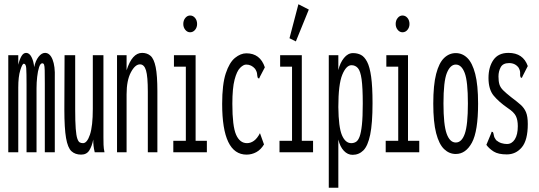

<svg xmlns="http://www.w3.org/2000/svg" viewBox="-20 -717 2540 904"><path d="M19 0V-457H66V-412Q72 -437 81 -452.5Q90 -468 103 -468Q118 -468 128 -449Q138 -430 141 -401Q147 -431 161.5 -449.5Q176 -468 192 -468Q215 -468 227.5 -436.5Q240 -405 238 -351V0H191V-324Q191 -366 190.5 -386Q190 -406 187.5 -412.5Q185 -419 179 -419Q170 -419 164 -400.5Q158 -382 155 -355Q152 -328 152 -302V0H105V-318Q105 -375 103.5 -396Q102 -417 92 -417Q85 -417 75.5 -386.5Q66 -356 66 -305V0Z M362 11Q334 11 316.5 -5Q299 -21 291 -67Q283 -113 283 -202L284 -457H334V-202Q334 -144 336.5 -111.5Q339 -79 344 -64.5Q349 -50 355.5 -46.5Q362 -43 371 -43Q390 -43 403.5 -83Q417 -123 417 -205V-457H467V-71Q467 -53 467.5 -35.5Q468 -18 472 0H426Q422 -17 420.5 -30Q419 -43 419 -60Q413 -29 400.5 -9Q388 11 362 11Z M531 0V-457H576V-386Q602 -468 649 -468Q673 -468 689 -454Q705 -440 713 -401Q721 -362 721 -287V0H676V-285Q676 -357 667.5 -385.5Q659 -414 639 -414Q616 -414 596 -376Q576 -338 576 -273V0Z M796 0V-54H855V-403H799V-457H901V-54H954V0ZM875 -565Q862 -565 852.5 -576.5Q843 -588 843 -604Q843 -621 852.5 -632.5Q862 -644 875 -644Q889 -644 898.5 -632.5Q908 -621 908 -604Q908 -588 898.5 -576.5Q889 -565 875 -565Z M1141 11Q1026 11 1026 -228Q1026 -320 1043 -371.5Q1060 -423 1086.5 -444.5Q1113 -466 1140 -466Q1205 -466 1227 -400L1204 -356L1200 -347L1194 -350Q1191 -358 1190.5 -368.5Q1190 -379 1181 -393Q1164 -413 1139 -413Q1126 -413 1110.5 -397.5Q1095 -382 1084.5 -342Q1074 -302 1074 -228Q1074 -123 1091.5 -83Q1109 -43 1143 -43Q1160 -43 1175.5 -54Q1191 -65 1204 -90L1223 -37Q1208 -12 1186.5 -0.5Q1165 11 1141 11Z M1296 0V-54H1355V-403H1299V-457H1401V-54H1454V0ZM1373 -522 1343 -537 1385 -697 1434 -672Z M1528 167V-457H1573V-387Q1581 -421 1599.5 -444Q1618 -467 1642 -467Q1663 -467 1679.5 -458.5Q1696 -450 1708.5 -426Q1721 -402 1727.5 -355.5Q1734 -309 1734 -232Q1734 -136 1723 -83Q1712 -30 1691 -9Q1670 12 1640 12Q1617 12 1599 -7Q1581 -26 1573 -60V167ZM1634 -43Q1646 -43 1656 -49Q1666 -55 1673 -73.5Q1680 -92 1684 -129Q1688 -166 1688 -229Q1688 -305 1682.5 -344Q1677 -383 1665 -396.5Q1653 -410 1635 -410Q1610 -410 1591.5 -365Q1573 -320 1573 -213Q1574 -118 1590 -80.5Q1606 -43 1634 -43Z M1796 0V-54H1855V-403H1799V-457H1901V-54H1954V0ZM1875 -565Q1862 -565 1852.5 -576.5Q1843 -588 1843 -604Q1843 -621 1852.5 -632.5Q1862 -644 1875 -644Q1889 -644 1898.5 -632.5Q1908 -621 1908 -604Q1908 -588 1898.5 -576.5Q1889 -565 1875 -565Z M2126 8Q2095 8 2071 -15Q2047 -38 2033.5 -90Q2020 -142 2020 -229Q2020 -317 2033.5 -369Q2047 -421 2071 -444Q2095 -467 2126 -467Q2157 -467 2180.5 -444Q2204 -421 2217.5 -369Q2231 -317 2231 -229Q2231 -99 2202 -45.5Q2173 8 2126 8ZM2126 -46Q2154 -46 2168.5 -87.5Q2183 -129 2183 -230Q2183 -334 2168 -373.5Q2153 -413 2126 -413Q2100 -413 2084 -373.5Q2068 -334 2068 -230Q2068 -129 2083 -87.5Q2098 -46 2126 -46Z M2366 10Q2326 10 2304.5 -3.5Q2283 -17 2270 -35L2292 -88L2295 -97L2301 -95Q2304 -88 2305.5 -78.5Q2307 -69 2316 -57Q2328 -47 2341 -43Q2354 -39 2367 -39Q2390 -39 2404 -61Q2418 -83 2418 -123Q2418 -152 2409 -170.5Q2400 -189 2371 -208Q2329 -237 2304.5 -266.5Q2280 -296 2280 -350Q2280 -401 2303 -434.5Q2326 -468 2374 -468Q2443 -468 2465 -406L2441 -359L2437 -350L2431 -353Q2428 -361 2429 -372Q2430 -383 2422 -398Q2406 -420 2377 -420Q2348 -420 2337.5 -400.5Q2327 -381 2327 -357Q2327 -334 2331.5 -319.5Q2336 -305 2349 -292Q2362 -279 2386 -260Q2414 -239 2431 -224Q2448 -209 2456.5 -189Q2465 -169 2465 -133Q2465 -57 2437 -23.5Q2409 10 2366 10Z"/></svg>

Font: Inconsolata UltraCondensed
Style: Regular
Weight: 400
Width: 1
Monospace: yes
Designer: Raph Levien, Cyreal, Brenton Simpson
Foundry: Raph Levien, Cyreal, Google
Version: Version 3.001; ttfautohint (v1.8.2.53-6de2)